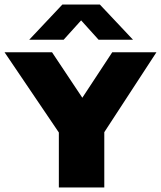

<svg xmlns="http://www.w3.org/2000/svg" viewBox="-46 -825 708 845"><path d="M213 0V-315L252.5 -183.5L-26 -595H183L344.5 -352.5H288.5L448 -595H642.5L374 -183.5L413 -313V0ZM82.5 -650 228.5 -805H393.5L539.5 -650H388L295.5 -752.5H326.5L234 -650Z"/></svg>

Font: Encode Sans SC SemiExpanded ExtraBold
Style: Regular
Weight: 800
Width: 6
Designer: Multiple Designers
Foundry: Impallari Type
Version: Version 3.002